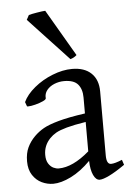

<svg xmlns="http://www.w3.org/2000/svg" viewBox="-53 -767 565 823"><g transform="rotate(-5 229.5 -356.0)"><path d="M304.2 -69.8Q262.7 -27.8 219.7 -6.6Q176.8 14.6 143.1 14.6Q117.7 14.6 94 3.4Q70.3 -7.8 54.7 -31.5Q39.1 -55.2 39.1 -90.8Q39.1 -125.5 50.8 -150.4Q62.5 -175.3 83 -195.8Q101.1 -213.9 123.8 -226.8Q146.5 -239.7 189.7 -251.7Q232.9 -263.7 304.2 -273.9V-342.8Q304.2 -378.4 286.6 -399.2Q269 -419.9 227.1 -419.9Q205.1 -419.9 184.8 -411.6Q164.6 -403.3 152.6 -388.2Q140.6 -373 142.6 -353.5Q143.1 -348.1 128.9 -341.6Q114.7 -335 95.5 -330.1Q76.2 -325.2 64.9 -325.2Q61 -325.2 59.6 -325.7L52.7 -344.7Q67.4 -376.5 102.3 -405.3Q137.2 -434.1 181.2 -451.4Q225.1 -468.8 265.6 -468.8Q318.8 -468.8 348.1 -440.7Q377.4 -412.6 377.4 -362.3V-86.9Q377.4 -48.8 397 -48.8Q413.1 -48.8 444.8 -62L452.1 -40Q412.1 -12.2 384.5 1.2Q356.9 14.6 342.8 14.6Q326.7 14.6 315.9 -8.3Q305.2 -31.2 304.2 -69.8ZM304.2 -237.3Q252 -229 221.4 -220.5Q190.9 -211.9 175 -202.9Q159.2 -193.8 147.5 -181.6Q119.1 -151.9 119.1 -111.8Q119.1 -87.9 128.2 -74Q137.2 -60.1 149.2 -54.4Q161.1 -48.8 171.9 -48.8Q232.4 -48.8 304.2 -110.8ZM90.8 -695.3 101.6 -715.3Q111.8 -718.3 136.5 -722.4Q161.1 -726.6 172.9 -727.1L290 -526.4Q279.3 -516.1 262.7 -511.2Z"/></g></svg>

Font: David Libre
Style: Regular
Weight: 400
Version: Version 1.000